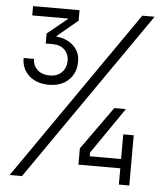

<svg xmlns="http://www.w3.org/2000/svg" viewBox="-52 -776 705 823"><g transform="rotate(5 300.0 -365.0)"><path d="M154 -400Q101 -400 68.5 -429Q36 -458 36 -505H81Q81 -476 101 -458Q121 -440 154 -440Q186 -440 205.5 -459.5Q225 -479 225 -510Q225 -539 206 -557Q187 -575 155 -575H125V-618L213 -690H57V-730H257V-685L166 -609Q212 -605 241 -578.5Q270 -552 270 -510Q270 -461 238.5 -430.5Q207 -400 154 -400ZM20 0 527 -730H580L73 0ZM490 0V-70H310V-140L442 -325H492L355 -126V-110H490V-216H535V0Z"/></g></svg>

Font: JetBrains Mono NL Thin
Style: Regular
Weight: 100
Monospace: yes
Designer: Philipp Nurullin, Konstantin Bulenkov
Foundry: JetBrains
Version: Version 2.305; ttfautohint (v1.8.4.7-5d5b)